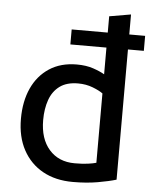

<svg xmlns="http://www.w3.org/2000/svg" viewBox="-55 -822 702 880"><g transform="rotate(5 296.0 -382.0)"><path d="M313 12Q233 12 174.5 -20.5Q116 -53 83.5 -113Q51 -173 51 -256Q51 -336 78.5 -396.5Q106 -457 158.5 -491.5Q211 -526 285 -526Q328 -526 360.5 -515Q393 -504 413 -492V-615H247V-684H413V-759L512 -776V-684H585V-615H512V-16Q479 -6 427.5 3Q376 12 313 12ZM314 -74Q350 -74 375 -77.5Q400 -81 413 -85V-404Q397 -416 366 -428Q335 -440 298 -440Q246 -440 214 -416.5Q182 -393 167.5 -352Q153 -311 153 -259Q153 -173 196.5 -123.5Q240 -74 314 -74Z"/></g></svg>

Font: Ubuntu Sans Medium
Style: Regular
Weight: 500
Designer: Dalton Maag Ltd
Foundry: Dalton Maag Ltd
Version: Version 1.006; ttfautohint (v1.8.4.7-5d5b)